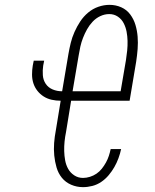

<svg xmlns="http://www.w3.org/2000/svg" viewBox="-20 -763 640 791"><path d="M322 8Q296 8 273 -2Q250 -12 235 -30.5Q220 -49 213 -73Q206 -97 203.5 -122.5Q201 -148 203 -174Q205 -200 210 -226L230 -348Q211 -348 193 -352Q175 -356 160 -365.5Q145 -375 134 -389Q123 -403 117.5 -420Q112 -437 112 -456Q112 -475 115 -493L119 -513H162L158 -493Q155 -473 156.5 -453Q158 -433 168.5 -417.5Q179 -402 197 -394.5Q215 -387 235 -387H236L262 -541Q266 -564 271.5 -586.5Q277 -609 287 -631.5Q297 -654 310.5 -674.5Q324 -695 343 -711Q362 -727 385 -735Q408 -743 431 -743Q457 -743 479.5 -733Q502 -723 516.5 -703.5Q531 -684 538 -660.5Q545 -637 547 -612Q549 -587 547 -561Q545 -535 541 -509L514 -348H273L252 -219Q248 -200 246 -180Q244 -160 244.5 -140.5Q245 -121 248.5 -102Q252 -83 261 -67Q270 -51 286 -40.5Q302 -30 322 -30Q336 -30 350.5 -34.5Q365 -39 377.5 -47.5Q390 -56 399.5 -68Q409 -80 416.5 -93.5Q424 -107 428.5 -121Q433 -135 436 -149H479Q475 -130 468 -111Q461 -92 451 -74.5Q441 -57 427.5 -41Q414 -25 397 -13.5Q380 -2 360.5 3Q341 8 322 8ZM279 -387H477L499 -516Q502 -535 504 -555Q506 -575 505.5 -594.5Q505 -614 501.5 -632.5Q498 -651 489.5 -667.5Q481 -684 465.5 -694.5Q450 -705 430 -705Q411 -705 393 -696.5Q375 -688 361.5 -673.5Q348 -659 338.5 -642Q329 -625 322 -607Q315 -589 311 -571Q307 -553 304 -534Z"/></svg>

Font: Iosevka Curly Slab XLtExObl
Style: Regular
Weight: 200
Width: 7
Italic angle: -9°
Monospace: yes
Designer: Belleve Invis
Foundry: Belleve Invis
Version: Version 11.0.0; ttfautohint (v1.8.3)